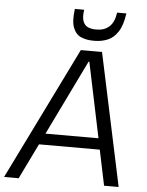

<svg xmlns="http://www.w3.org/2000/svg" viewBox="-89 -961 771 1010"><g transform="rotate(5 296.5 -456.5)"><path d="M315 -700H427L576 0H499L460 -187H139L48 0H-29ZM448 -246 365 -643H361L168 -246ZM374 -755Q340 -755 311.5 -767Q283 -779 269.5 -813.5Q256 -848 265 -913H314Q308 -871 317 -850Q326 -829 344 -822Q362 -815 382 -815H389Q429 -815 455 -838.5Q481 -862 488 -913H537Q528 -849 505 -814.5Q482 -780 450 -767.5Q418 -755 384 -755Z"/></g></svg>

Font: Pathway Extreme 8pt Thin 12pt Light
Style: Italic
Weight: 300
Italic angle: -8°
Version: Version 1.001;gftools[0.9.26]